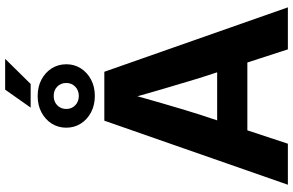

<svg xmlns="http://www.w3.org/2000/svg" viewBox="-220 -941 1161 761"><g transform="rotate(-90 360.5 -560.5)"><path d="M8.8 0 262.7 -727.5H456.5L711.9 0H545.4L430.7 -353.5Q409.7 -422.9 387.5 -498.3Q365.2 -573.7 339.8 -668H379.4Q353.5 -573.7 331.5 -498Q309.6 -422.4 288.1 -353.5L171.4 0ZM169.4 -160.6V-280.3H551.3V-160.6ZM314.5 -1019.5 385.7 -1120.6H507.8L408.2 -1019.5ZM360.8 -765.1Q324.7 -765.1 296.1 -780Q267.6 -794.9 251.2 -820.6Q234.9 -846.2 234.9 -878.4Q234.9 -910.6 251.2 -936.3Q267.6 -961.9 295.9 -976.8Q324.2 -991.7 360.4 -991.7Q397 -991.7 425.3 -976.8Q453.6 -961.9 470 -936.3Q486.3 -910.6 486.3 -877.9Q486.3 -846.2 470 -820.6Q453.6 -794.9 425.3 -780Q397 -765.1 360.8 -765.1ZM360.8 -828.6Q382.8 -828.6 397.5 -842.8Q412.1 -856.9 412.1 -878.4Q412.1 -899.9 397.7 -914.1Q383.3 -928.2 360.4 -928.2Q338.4 -928.2 323.7 -914.1Q309.1 -899.9 309.1 -878.4Q309.1 -856.9 323.7 -842.8Q338.4 -828.6 360.8 -828.6Z"/></g></svg>

Font: Inter 28pt
Style: Bold
Weight: 700
Designer: Rasmus Andersson
Foundry: rsms
Version: Version 4.001;git-66647c0bb